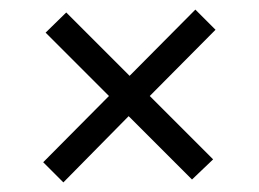

<svg xmlns="http://www.w3.org/2000/svg" viewBox="-20 -491 540 400"><path d="M112 -111 70 -153 207 -291 75 -423 118 -465 250 -333 387 -471 429 -429 292 -291 424 -159 380 -117 248 -249Z"/></svg>

Font: DM Sans 9pt Light
Style: Regular
Weight: 300
Version: Version 4.004;gftools[0.9.30]